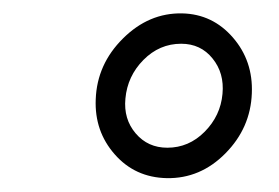

<svg xmlns="http://www.w3.org/2000/svg" viewBox="-20 -741 412 284"><path d="M121.6 -594.2Q123.5 -646 161.9 -684.1Q200.2 -722.2 249.5 -721.2Q294.4 -720.2 324.5 -685.5Q354.5 -650.9 352.5 -603Q350.6 -551.8 313.5 -514.2Q276.4 -476.6 226.6 -477.5Q179.7 -478.5 149.7 -512.7Q119.6 -546.9 121.6 -594.2ZM165.5 -595.2Q162.6 -564.9 180.7 -543.7Q198.7 -522.5 227.5 -522.5Q259.3 -522.5 282.7 -546.1Q306.2 -569.8 309.1 -602.1Q312 -632.8 294.4 -654.5Q276.9 -676.3 248 -676.3Q215.8 -676.3 192.1 -652.3Q168.5 -628.4 165.5 -595.2Z"/></svg>

Font: TypoPRO Roboto
Style: Italic
Weight: 300
Italic angle: -12°
Designer: Google
Version: Version 2.136; 2016